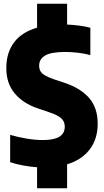

<svg xmlns="http://www.w3.org/2000/svg" viewBox="-20 -880 552 1020"><path d="M336.5 -7V120H177V8.5Q140.5 6 102.5 -1Q64.5 -8 34 -18.5V-163.5Q77 -151 122.5 -143.5Q168 -136 208.5 -136Q324 -136 324 -206.5Q324 -225 316.2 -238.2Q308.5 -251.5 289.2 -263Q270 -274.5 235 -286L180 -304.5Q103 -330.5 58.2 -383.8Q13.5 -437 13.5 -518.5Q13.5 -599.5 54.5 -654.5Q95.5 -709.5 177 -733V-860H336.5V-749.5Q407 -746.5 460 -732.5V-587.5Q430 -595.5 394.5 -599.8Q359 -604 328 -604Q251 -604 219.5 -584.8Q188 -565.5 188 -532Q188 -514.5 194.8 -502.2Q201.5 -490 218.2 -480Q235 -470 266 -459L321.5 -440.5Q407.5 -412 453.2 -359.8Q499 -307.5 499 -222.5Q499 -142.5 457 -86.8Q415 -31 336.5 -7Z"/></svg>

Font: Encode Sans Condensed ExtraBold
Style: Regular
Weight: 800
Width: 3
Designer: Multiple Designers
Foundry: Impallari Type
Version: Version 2.000